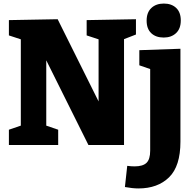

<svg xmlns="http://www.w3.org/2000/svg" viewBox="-20 -815 1092 1079"><path d="M467 -702 744 -707V-621L677 -595V0H477L240 -476V-109L307 -86V0H30V-86L97 -109V-594L30 -616V-702L304 -707L534 -245V-594L467 -616ZM763 -533 994 -541V-19Q994 119 930 181.5Q866 244 758 244Q725 244 682 236L695 117Q717 120 736 120Q783 120 803.5 100Q824 80 824 32V-427L763 -448ZM804 -699Q804 -745 830.5 -770Q857 -795 901 -795Q944 -795 970 -770.5Q996 -746 996 -700Q996 -654 969.5 -629Q943 -604 900 -604Q856 -604 830 -628.5Q804 -653 804 -699Z"/></svg>

Font: Bitter Pro ExtraBold
Style: Regular
Weight: 800
Designer: Sol Matas, and Bitter project Authors
Foundry: Sol Matas
Version: Version 1.010